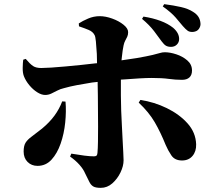

<svg xmlns="http://www.w3.org/2000/svg" viewBox="-20 -844 1040 926"><path d="M466 62Q441 62 429.5 55Q418 48 410.5 32.5Q403 17 390 -9Q382 -28 363.5 -49Q345 -70 318 -89L324 -103Q359 -97 386.5 -93.5Q414 -90 433 -90Q441 -90 445 -93Q449 -96 450 -106Q452 -127 452.5 -160.5Q453 -194 453 -233.5Q453 -273 452.5 -312Q452 -351 452 -383Q452 -405 451 -439Q451 -444 451 -449Q437 -448 424 -446Q386 -440 351.5 -433.5Q317 -427 289 -419Q271 -415 256 -407Q241 -399 227 -392.5Q213 -386 198 -386Q180 -386 159.5 -399Q139 -412 121.5 -433Q104 -454 95 -477Q89 -493 89.5 -517.5Q90 -542 92 -556L104 -560Q125 -535 139.5 -525.5Q154 -516 179 -516Q196 -516 227 -518Q258 -520 296 -523.5Q334 -527 373 -531Q412 -535 445 -539Q446 -539 448 -539Q447 -562 447 -584Q445 -619 442.5 -644Q440 -669 436 -675Q428 -691 408 -699.5Q388 -708 361 -717L360 -731Q378 -743 405 -754.5Q432 -766 461 -766Q489 -766 521 -754.5Q553 -743 575.5 -725Q598 -707 598 -689Q598 -676 593.5 -666.5Q589 -657 584 -648Q579 -639 576 -625Q571 -601 568 -571Q567 -562 566 -553Q610 -559 640 -564Q691 -573 716 -579Q741 -585 752 -588.5Q763 -592 775 -592Q800 -592 830.5 -582Q861 -572 883.5 -552.5Q906 -533 906 -504Q906 -482 893.5 -470.5Q881 -459 858 -459Q826 -459 794 -463.5Q762 -468 712 -468Q687 -468 653 -466Q619 -464 580 -461Q571 -460 563 -460Q563 -451 563 -443V-383Q563 -348 564.5 -310Q566 -272 568 -235.5Q570 -199 571.5 -166.5Q573 -134 574.5 -109.5Q576 -85 576 -71Q576 -43 561 -12Q546 19 521.5 40.5Q497 62 466 62ZM858 -70Q823 -70 806.5 -94.5Q790 -119 779 -145Q754 -207 726 -255Q698 -303 649 -349L657 -362Q724 -352 784.5 -322.5Q845 -293 884.5 -249Q924 -205 926 -148Q927 -114 908.5 -92Q890 -70 858 -70ZM161 -44Q132 -44 113 -63Q94 -82 94 -113Q94 -141 103.5 -156Q113 -171 133 -185.5Q153 -200 183 -224Q219 -254 242.5 -286Q266 -318 280 -355L296 -354Q300 -307 294.5 -253Q289 -199 272.5 -151.5Q256 -104 228.5 -74Q201 -44 161 -44ZM805 -618Q790 -618 780.5 -623.5Q771 -629 760 -644Q746 -664 723 -694Q700 -724 665 -753L672 -764Q717 -757 753.5 -743.5Q790 -730 815 -710Q844 -685 844 -656Q844 -640 833 -629Q822 -618 805 -618ZM911 -690Q895 -689 885.5 -695.5Q876 -702 862 -718Q849 -734 827.5 -759Q806 -784 765 -813L772 -824Q818 -818 853 -810Q888 -802 911 -787Q929 -776 937.5 -762Q946 -748 947 -730Q948 -718 939.5 -705Q931 -692 911 -690Z"/></svg>

Font: Noto Serif HK ExtraLight Black
Style: Regular
Weight: 900
Version: Version 2.002-H1;hotconv 1.1.0;makeotfexe 2.6.0